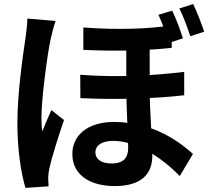

<svg xmlns="http://www.w3.org/2000/svg" viewBox="-20 -862 1040 947"><path d="M718.2 -670.4H602.9C602.9 -623.7 602.9 -513.8 602.9 -431.8C602.9 -328 612.2 -194.1 612.2 -132.7C612.2 -85.4 590.5 -55.7 530.2 -55.7C482.1 -55.7 450.6 -75 450.6 -111.5C450.6 -144.2 482.2 -167.2 538 -167.2C648.9 -167.2 770.3 -91.7 866.6 6.3L931.6 -102.7C872.8 -155.6 742.7 -260.5 541.9 -260.5C407.2 -260.5 336.8 -190.2 336.8 -102.9C336.8 5.2 430.2 55.8 546.1 55.8C676.4 55.8 731.2 -3.6 731.2 -92.5C731.2 -183.1 718.2 -296.8 718.2 -435.6C718.2 -499.7 718.2 -595.7 718.2 -670.4ZM375.7 -493.2 376.5 -378C565.6 -368.8 757.2 -376.9 888.5 -392.2V-507.5C743.9 -490.1 564.7 -478.7 375.7 -493.2ZM391 -726.4V-616C575.2 -607.5 712.7 -614.1 826.9 -625.9V-736.2C711.2 -720.5 573.6 -713 391 -726.4ZM254.2 -758.6 115 -770.4C114.2 -738.4 109.3 -699.4 105.5 -672.6C94.1 -595.5 65.7 -405.5 65.7 -254.7C65.7 -118.9 84.8 -4.6 105.6 64.7L219.4 57.1C218.4 42.3 217.9 25.6 217.7 15C217.5 4.4 220.3 -17.1 223.3 -31.1C235.4 -85.8 267.4 -187.7 295.6 -270L233.5 -319C218.9 -285.8 201.8 -248.3 188.4 -213.3C185.5 -233.6 184.4 -262 184.4 -281.5C184.4 -381.3 215 -602.7 229.9 -669.4C233.7 -687.4 246.3 -737.8 254.2 -758.6ZM829.3 -809.6 761.5 -788.9C781.3 -748.2 798.6 -693.9 812.8 -650.1L882 -673C870.7 -711.9 848.1 -770.1 829.3 -809.6ZM932.7 -842.1 864.7 -820.2C885 -780.5 903.9 -726.9 918.6 -683.5L987 -705.6C974.7 -743.7 951.7 -802.7 932.7 -842.1Z"/></svg>

Font: Source Han Sans JP VF
Style: Regular
Weight: 250
Designer: Ryoko NISHIZUKA 西塚涼子 (kana, bopomofo & ideographs); Paul D. Hunt (Latin, Greek & Cyrillic); Sandoll Communications 산돌커뮤니
Foundry: Adobe
Version: Version 2.004;hotconv 1.0.118;makeotfexe 2.5.65603